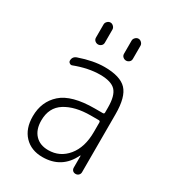

<svg xmlns="http://www.w3.org/2000/svg" viewBox="-180 -837 860 950"><g transform="rotate(30 250.0 -362.5)"><path d="M315.4 -288.1Q225.6 -288.1 170.4 -253.4Q115.2 -218.8 115.2 -144.5Q115.2 -92.8 142.6 -63.5Q169.9 -34.2 217.8 -34.2Q284.2 -34.2 326.7 -85.9Q369.1 -137.7 369.1 -224.6V-279.3Q369.1 -288.1 360.4 -288.1ZM210 9.8Q145.5 9.8 106.9 -30.8Q68.4 -71.3 68.4 -141.6Q68.4 -225.6 126 -276.9Q183.6 -328.1 315.4 -328.1H360.4Q369.1 -328.1 369.1 -335.9V-365.2Q369.1 -432.6 343.8 -459.5Q318.4 -486.3 254.9 -486.3Q188.5 -486.3 111.3 -457Q104.5 -454.1 97.2 -459Q89.8 -463.9 89.8 -471.7Q89.8 -495.1 112.3 -502.9Q191.4 -530.3 254.9 -530.3Q344.7 -530.3 381.3 -491.7Q418 -453.1 418 -355.5V-23.4Q418 -13.7 411.1 -6.8Q404.3 0 394 0Q383.8 0 377.4 -6.3Q371.1 -12.7 371.1 -23.4V-89.8Q371.1 -90.8 369.1 -90.8Q368.2 -90.8 368.2 -89.8Q320.3 9.8 210 9.8ZM304.7 -710Q304.7 -719.7 312.5 -727.5Q320.3 -735.4 330.1 -735.4Q339.8 -735.4 347.7 -727.5Q355.5 -719.7 355.5 -710V-634.8Q355.5 -624 347.7 -617.2Q339.8 -610.4 330.1 -610.4Q320.3 -610.4 312.5 -617.2Q304.7 -624 304.7 -634.8ZM144.5 -710Q144.5 -719.7 152.3 -727.5Q160.2 -735.4 169.9 -735.4Q179.7 -735.4 187.5 -727.5Q195.3 -719.7 195.3 -710V-634.8Q195.3 -624 187.5 -617.2Q179.7 -610.4 169.9 -610.4Q160.2 -610.4 152.3 -617.2Q144.5 -624 144.5 -634.8Z"/></g></svg>

Font: Rounded-X Mgen+ 2m light
Style: Regular
Weight: 200
Designer: [Source Han Sans]
Ryoko NISHIZUKA  (kana & ideographs); Paul D. Hunt (Latin, Greek & Cyrillic); Wenlong ZHANG  (bopomofo
Version: Version 1.059.20150602